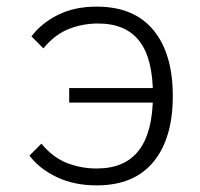

<svg xmlns="http://www.w3.org/2000/svg" viewBox="-20 -540 603 580"><path d="M272 20Q204 20 151.5 -5Q99 -30 69 -70L105 -106Q140 -64 182.5 -47.5Q225 -31 272 -31Q358 -31 400 -86.5Q442 -142 442 -253Q442 -363 401 -416Q360 -469 276 -469Q230 -469 188 -452.5Q146 -436 111 -394L75 -430Q105 -470 155 -495Q205 -520 272 -520Q385 -520 443.5 -449Q502 -378 502 -250Q502 -122 443.5 -51Q385 20 272 20ZM189 -230V-274H453V-230Z"/></svg>

Font: Moderustic Light
Style: Regular
Weight: 300
Designer: Tural Alisoy
Foundry: TAFT Foundry
Version: Version 2.120